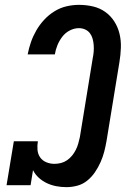

<svg xmlns="http://www.w3.org/2000/svg" viewBox="-20 -763 540 791"><path d="M254 8Q232 8 211.5 4Q191 0 173 -8.5Q155 -17 140 -30.5Q125 -44 116 -62L106 0H7L37 -181H136Q133 -163 134.5 -145.5Q136 -128 145.5 -114.5Q155 -101 171 -94.5Q187 -88 204 -88Q218 -88 231.5 -91.5Q245 -95 256.5 -103Q268 -111 277 -122Q286 -133 292.5 -146Q299 -159 302.5 -172Q306 -185 309 -198L362 -523Q365 -537 366 -550.5Q367 -564 366 -577.5Q365 -591 361.5 -603.5Q358 -616 350.5 -626Q343 -636 331 -641.5Q319 -647 305 -647Q286 -647 267.5 -637.5Q249 -628 236.5 -611.5Q224 -595 216.5 -576.5Q209 -558 206 -539H94Q99 -565 107.5 -589.5Q116 -614 129.5 -637.5Q143 -661 162 -681.5Q181 -702 204.5 -716.5Q228 -731 254 -737Q280 -743 305 -743Q335 -743 363 -736.5Q391 -730 413.5 -714Q436 -698 451 -674.5Q466 -651 472.5 -623.5Q479 -596 478 -566.5Q477 -537 472 -507L419 -183Q415 -160 409.5 -138.5Q404 -117 394.5 -95.5Q385 -74 371.5 -54Q358 -34 339.5 -19Q321 -4 298.5 2Q276 8 254 8Z"/></svg>

Font: Iosevka Slab Oblique
Style: Bold
Weight: 700
Italic angle: -9°
Monospace: yes
Designer: Belleve Invis
Foundry: Belleve Invis
Version: Version 11.1.1; ttfautohint (v1.8.3)